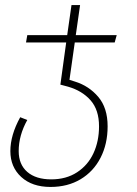

<svg xmlns="http://www.w3.org/2000/svg" viewBox="-20 -540 544 760"><path d="M276 -372 255 -224 277 -217Q332 -200 369 -156.5Q406 -113 406 -40Q406 30 378 84.5Q350 139 299 169.5Q248 200 180 200Q107 200 64 160.5Q21 121 21 58Q21 -5 60 -76L88 -65Q54 -4 54 58Q54 111 88 140.5Q122 170 183 170Q242 170 285 142Q328 114 350 66.5Q372 19 372 -40Q372 -105 338.5 -143Q305 -181 249 -197L219 -205L242 -372H83L88 -401H246L263 -520H297L280 -401H442L434 -372Z"/></svg>

Font: FiraGO UltraLight
Style: Italic
Weight: 200
Italic angle: -8°
Designer: bBox Type GmbH
Foundry: bBox Type GmbH
Version: Version 1.001